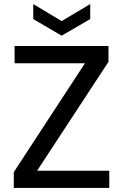

<svg xmlns="http://www.w3.org/2000/svg" viewBox="-20 -927 607 947"><path d="M48 0V-78L399 -615H52V-700H515V-622L163 -85H519V0ZM284 -751 144 -833V-907L284 -823L425 -907V-833Z"/></svg>

Font: DM Sans 10pt Medium
Style: Regular
Weight: 500
Version: Version 4.004;gftools[0.9.30]